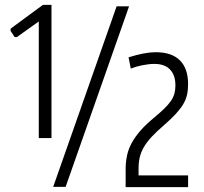

<svg xmlns="http://www.w3.org/2000/svg" viewBox="-20 -766 836 787"><path d="M495 -71Q495 -103 501 -130Q507 -157 521 -182Q535 -207 557 -232Q579 -257 612 -284Q637 -305 654 -321.5Q671 -338 681 -353Q691 -368 695 -383Q699 -398 699 -416Q699 -458 677 -481Q655 -504 613 -504Q590 -504 563 -498.5Q536 -493 516 -485L507 -531Q573 -552 618 -552Q684 -552 717.5 -518.5Q751 -485 751 -421Q751 -397 746.5 -377Q742 -357 730.5 -338Q719 -319 699.5 -298Q680 -277 650 -251Q621 -226 601.5 -205Q582 -184 570 -163.5Q558 -143 553 -122Q548 -101 548 -76V-47H751V1H495ZM458 -740H509L249 0H198ZM139 -678 49 -614H40L23 -640L24 -649L156 -746H191V-200H139Z"/></svg>

Font: Encode Sans Compressed
Style: Light
Weight: 300
Designer: Pablo Impallari, Andres Torresi
Foundry: Pablo Impallari, Andres Torresi
Version: Version 1.000; ttfautohint (v1.00) -l 8 -r 50 -G 200 -x 14 -